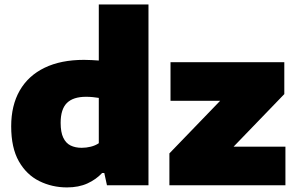

<svg xmlns="http://www.w3.org/2000/svg" viewBox="-20 -828 1324 858"><path d="M279.5 9.5Q212.5 9.5 155.5 -18.8Q98.5 -47 64.2 -107.2Q30 -167.5 30 -263.5Q30 -357 68.2 -423.5Q106.5 -490 179.2 -525.2Q252 -560.5 355.5 -560.5Q373 -560.5 390 -559.5Q407 -558.5 421.5 -557.5V-808H643.5V0H458L446 -55H436.5Q409.5 -26 370.5 -8.2Q331.5 9.5 279.5 9.5ZM345 -167.5Q365.5 -167.5 385.8 -172.5Q406 -177.5 421.5 -188V-390.5Q409.5 -392.5 394.8 -394Q380 -395.5 364.5 -395.5Q307 -395.5 279 -367.8Q251 -340 251 -279Q251 -237 262.8 -212.5Q274.5 -188 295.5 -177.8Q316.5 -167.5 345 -167.5ZM737 0V-142.5L998.5 -413.5V-377.5H742V-550H1250.5V-407.5L989 -136.5V-172.5H1255.5V0Z"/></svg>

Font: Encode Sans SemiExpanded Black
Style: Regular
Weight: 900
Width: 6
Designer: Multiple Designers
Foundry: Impallari Type
Version: Version 3.002